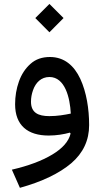

<svg xmlns="http://www.w3.org/2000/svg" viewBox="-20 -671 508 956"><path d="M226.1 -510.3 296.4 -581.1 226.1 -651.4 155.8 -581.1ZM331.5 -5.9C322.3 32.7 291.5 67.9 240.2 98.6C189 129.4 121.6 154.8 39.1 173.8L79.1 264.2C189.9 233.4 274.9 192.4 334.5 142.1C394 91.3 423.8 27.8 423.8 -48.3C423.8 -128.4 410.6 -211.9 379.9 -278.3C349.1 -344.2 300.3 -387.2 228.5 -387.2C189.5 -387.2 157.2 -376 131.8 -353C106 -330.1 86.9 -300.8 74.2 -265.1C61.5 -229.5 55.2 -191.4 55.2 -151.9C55.2 -46.4 118.2 3.9 222.2 3.9C261.2 3.9 298.3 -2.4 328.1 -10.7ZM332.5 -105.5C301.8 -99.1 266.1 -92.8 225.6 -92.8C169.4 -92.8 134.3 -110.4 134.3 -164.6C134.3 -184.1 137.7 -203.1 144.5 -222.2C157.7 -259.8 185.1 -287.6 226.1 -287.6C303.7 -287.6 328.6 -184.1 332.5 -105.5Z"/></svg>

Font: Estedad Medium
Style: Regular
Weight: 500
Designer: Amin Abedi
Version: Version 7.3